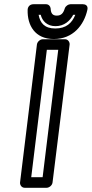

<svg xmlns="http://www.w3.org/2000/svg" viewBox="-20 -865 435 910"><path d="M128 -25 202 -629H256L182 -25ZM75 0C74 11 82 25 97 25H201C212 25 227 15 229 0L310 -654C311 -665 303 -679 288 -679H183C172 -679 157 -669 155 -654ZM242 -730C191 -730 170 -756 163 -795H173C180 -766 203 -741 243 -741C284 -741 312 -766 327 -795H337C321 -755 293 -730 242 -730ZM235 -680C326 -680 378 -746 394 -818C399 -839 384 -845 373 -845H314C304 -845 291 -837 287 -825C280 -802 270 -791 249 -791C229 -791 221 -802 220 -825C219 -835 211 -845 198 -845H139C118 -845 111 -829 111 -818C109 -746 145 -680 235 -680Z"/></svg>

Font: Falling Sky
Style: CondOuObl
Weight: 400
Designer: Paul D. Hunt
Foundry: Adobe Systems Incorporated
Version: Version 1.02